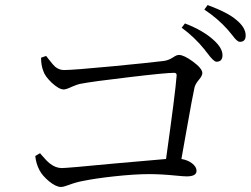

<svg xmlns="http://www.w3.org/2000/svg" viewBox="-20 -806 995 762"><path d="M222 -64Q202 -64 174 -87Q148 -109 137 -130Q123 -156 120 -187L139 -198Q140 -196 143 -193Q165 -167 178 -157Q201 -139 225 -139Q247 -139 433 -157Q590 -171 639 -175Q676 -438 681 -506Q682 -517 671 -517Q638 -517 495 -500Q349 -483 297 -473Q287 -471 266 -462Q243 -451 233 -451Q214 -451 185 -478Q158 -504 152 -524Q143 -546 143 -577L163 -584Q167 -579 174 -570Q190 -549 199 -541Q215 -528 234 -528Q269 -528 427 -543Q573 -557 629 -564Q648 -566 668 -579Q681 -588 690 -588Q710 -588 746.5 -561Q783 -534 783 -516Q783 -505 769 -489Q755 -472 752 -459Q745 -429 719 -282Q706 -211 700 -175Q725 -171 742.5 -157.5Q760 -144 760 -128Q760 -106 721 -106Q709 -106 679 -109Q619 -115 573 -115Q514 -115 432 -106Q359 -98 310 -88Q282 -83 253 -72Q232 -64 222 -64ZM839 -561Q828 -561 803 -595Q796 -603 793 -608Q752 -659 701 -696L714 -713Q787 -685 829 -646Q863 -615 863 -587Q863 -561 839 -561ZM932 -640Q921 -640 903 -665Q891 -680 884 -688Q845 -732 791 -768L804 -786Q885 -756 918 -727Q955 -697 955 -665Q955 -640 932 -640Z"/></svg>

Font: Cactus Classical Serif
Style: Regular
Weight: 400
Designer: Henry Chan (via Glyphwiki)、田海東、宇文滿月
Foundry: Moonlit Owen
Version: Version 1.000